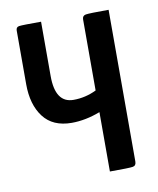

<svg xmlns="http://www.w3.org/2000/svg" viewBox="-64 -551 495 602"><g transform="rotate(-10 183.5 -250.0)"><path d="M322 -17Q322 -4 311.5 -2Q301 0 238 0V-189Q191 -171 147 -171Q87 -171 57 -210.5Q27 -250 27 -315V-484Q27 -485 27 -486Q27 -497 37 -498.5Q47 -500 107 -500V-327Q107 -241 165 -241Q203 -241 238 -258V-484Q238 -496 249 -498Q260 -500 322 -500Z"/></g></svg>

Font: Yanone Kaffeesatz
Style: Regular
Weight: 400
Designer: Yanone (Cyrillic: Daniel Pouzeot)
Foundry: Yanone
Version: Version 1.003;PS 001.003;hotconv 1.0.88;makeotf.lib2.5.64775